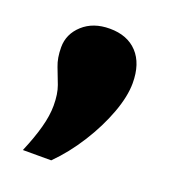

<svg xmlns="http://www.w3.org/2000/svg" viewBox="-80 -253 435 490"><g transform="rotate(20 137.5 -7.5)"><path d="M35 176Q52 136 61 103Q70 70 70 43Q70 11 62 -10.5Q54 -32 45.5 -53.5Q37 -75 37 -104Q37 -140 65 -165.5Q93 -191 138 -191Q186 -191 213 -162Q240 -133 240 -80Q240 -44 223 2Q206 48 177 94Q148 140 112 176Z"/></g></svg>

Font: Livvic
Style: Bold
Weight: 700
Designer: Jacques Le Bailly, Baron von Fonthausen
Version: Version 1.001; ttfautohint (v1.8.2)